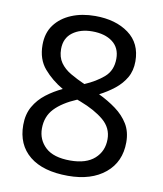

<svg xmlns="http://www.w3.org/2000/svg" viewBox="-83 -791 737 869"><g transform="rotate(10 286.0 -357.0)"><path d="M285 -724Q379 -724 439 -680Q499 -636 499 -553Q499 -510 480.5 -478Q462 -446 431 -421.5Q400 -397 363 -378Q407 -357 443 -330.5Q479 -304 500.5 -269Q522 -234 522 -185Q522 -95 458.5 -42.5Q395 10 288 10Q173 10 111 -40.5Q49 -91 49 -182Q49 -231 69.5 -267Q90 -303 124 -329Q158 -355 197 -373Q145 -403 108.5 -445.5Q72 -488 72 -554Q72 -609 100 -646.5Q128 -684 176 -704Q224 -724 285 -724ZM284 -653Q229 -653 193.5 -626.5Q158 -600 158 -550Q158 -513 175.5 -488Q193 -463 223 -445.5Q253 -428 289 -412Q341 -434 376.5 -465Q412 -496 412 -550Q412 -600 377 -626.5Q342 -653 284 -653ZM135 -181Q135 -129 172 -94.5Q209 -60 286 -60Q359 -60 397.5 -94.5Q436 -129 436 -184Q436 -236 395 -270.5Q354 -305 286 -331L270 -337Q204 -309 169.5 -272.5Q135 -236 135 -181Z"/></g></svg>

Font: Noto Sans NKo
Style: Regular
Weight: 400
Designer: Monotype Design Team
Foundry: Monotype Imaging Inc.
Version: Version 2.003; ttfautohint (v1.8.4.7-5d5b)